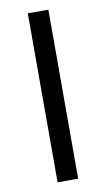

<svg xmlns="http://www.w3.org/2000/svg" viewBox="-81 -731 426 772"><g transform="rotate(-10 132.0 -345.0)"><path d="M90 0V-690H174V0Z"/></g></svg>

Font: Oxanium ExtraLight
Style: Regular
Weight: 400
Version: Version 2.000